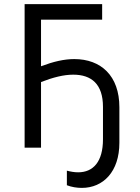

<svg xmlns="http://www.w3.org/2000/svg" viewBox="-20 -720 682 936"><path d="M306 112V183C329 192 355 196 379 196C483 196 562 117 562 -24V-197C562 -351 472 -432 342 -432C293 -432 241 -420 180 -397V-624H478V-700H100V0H180V-320C239 -343 291 -356 337 -356C426 -356 482 -310 482 -199V-41C482 69 434 120 361 120C343 120 325 117 306 112Z"/></svg>

Font: Fixel Display Regular
Style: Regular
Weight: 400
Designer: AlfaBravo + MacPaw
Foundry: Kyrylo Tkachov, Marchela Mozhyna, Serhii Makarenko, Maria Weinstein, Zakhar Kryvoshyya
Version: Version 1.211